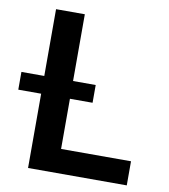

<svg xmlns="http://www.w3.org/2000/svg" viewBox="-115 -797 762 866"><g transform="rotate(10 266.5 -363.5)"><path d="M71.7 0H523.8V-110.4H203.5V-340.2H307.2V-421.5H203.5V-727.3H71.7V-421.5H-33V-340.2H71.7Z"/></g></svg>

Font: Margiela Sans Semi Bold
Style: Regular
Weight: 600
Designer: Stefan Endress, Andreas Faust
Version: Version 1.100;FEAKit 1.0